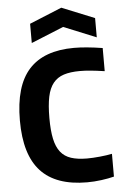

<svg xmlns="http://www.w3.org/2000/svg" viewBox="-64 -1028 698 1083"><g transform="rotate(-5 285.0 -486.0)"><path d="M385 11Q209 11 123 -82Q37 -175 37 -369Q37 -565 121.5 -658Q206 -751 377 -751Q443 -751 538 -736V-605Q490 -612 458 -615Q426 -618 399 -618Q344 -618 307 -606Q270 -594 247 -565.5Q224 -537 214 -489Q204 -441 204 -369Q204 -298 214 -251Q224 -204 246.5 -175.5Q269 -147 306 -135Q343 -123 396 -123Q411 -123 430 -124Q449 -125 468.5 -127Q488 -129 506 -131.5Q524 -134 538 -137V-8Q507 0 466 5.5Q425 11 385 11ZM142 -908 325 -983 510 -908V-799L326 -874L142 -799Z"/></g></svg>

Font: Encode Sans Narrow
Style: Bold
Weight: 700
Designer: Pablo Impallari, Andres Torresi
Foundry: Pablo Impallari, Andres Torresi
Version: Version 1.000; ttfautohint (v1.00) -l 8 -r 50 -G 200 -x 14 -